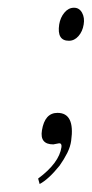

<svg xmlns="http://www.w3.org/2000/svg" viewBox="-20 -371 236 494"><path d="M82 102.5Q105 90.3 133.3 55.2Q145 38.6 153.1 22.5Q161.1 6.3 163.1 -8.8Q173.3 -80.6 127.9 -80.6Q95.2 -80.6 87.9 -35.6Q82 0.5 117.2 0.5L132.3 -2.4Q139.2 -2.4 138.2 7.3Q132.3 48.3 78.1 88.4ZM157.2 -266.1Q171.4 -266.1 181.9 -278.1Q192.4 -290 195.3 -308.1Q198.2 -325.2 191.2 -338.1Q184.1 -351.1 170.4 -351.1Q156.2 -351.1 145.8 -338.6Q135.3 -326.2 132.3 -308.1Q126 -266.1 157.2 -266.1Z"/></svg>

Font: ML-NILA06_NewLipi
Style: Regular
Weight: 400
Designer: CLT@C-DIT
Version: Version ML-NILA06_NewLipi 2.